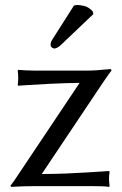

<svg xmlns="http://www.w3.org/2000/svg" viewBox="-20 -733 481 756"><path d="M144.5 -47.9Q192.9 -47.9 240 -49.8Q287.1 -51.8 325.2 -54.2Q363.3 -56.6 386.2 -58.1Q409.2 -59.6 409.2 -59.6L411.6 -56.6Q410.6 -49.8 409.9 -43Q409.2 -36.1 409.2 -28.3Q409.2 -21 409.9 -15.6Q410.6 -10.3 411.6 0L409.2 2.9Q397.5 1 381.6 0.5Q365.7 0 350.1 0H110.4Q95.2 0 75 0.5Q54.7 1 39.6 2Q24.4 2.9 24.4 2.9L21 -2Q27.3 -9.3 32.7 -16.8Q38.1 -24.4 44.4 -34.2L293.5 -406.7Q233.4 -405.8 177.7 -403.1Q122.1 -400.4 86.9 -397.9Q51.8 -395.5 51.8 -395.5L49.8 -398.4Q50.8 -404.8 51.3 -411.9Q51.8 -418.9 51.8 -425.8Q51.8 -433.6 51.3 -438.7Q50.8 -443.8 49.8 -455.1L51.8 -458Q63.5 -457 79.3 -456.1Q95.2 -455.1 111.3 -455.1H327.6Q343.8 -455.1 362.5 -456.5Q381.3 -458 396.5 -459.5Q411.6 -460.9 413.6 -460.9Q418.9 -460.9 418.9 -455.1Q411.6 -446.3 387.2 -410.6ZM271 -710.9Q277.8 -713.4 286.1 -713.4Q291.5 -713.4 309.1 -710.2Q326.7 -707 344.7 -689L347.7 -677.7L225.6 -561.5Q214.4 -550.3 206.8 -546.1Q199.2 -542 194.3 -542Q189 -542 184.1 -546.1Q179.2 -550.3 179.2 -555.2Q179.2 -564 181.6 -569.3Q184.1 -574.7 190.9 -585Z"/></svg>

Font: Kurinto Seri
Style: Regular
Weight: 400
Designer: Kurinto was developed by Clint Goss from a range of fonts that are compatible with the SIL Open Font License Version 1.1
Foundry: Clinton F. Goss
Version: Version 2.196; July 25, 2020